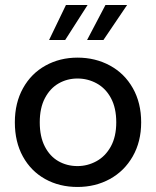

<svg xmlns="http://www.w3.org/2000/svg" viewBox="-20 -736 620 763"><path d="M39 -250Q39 -327 71.5 -385.5Q104 -444 161 -475.5Q218 -507 288 -507Q359 -507 417 -475.5Q475 -444 508 -385.5Q541 -327 541 -250Q541 -173 507.5 -114.5Q474 -56 416.5 -24.5Q359 7 288 7Q216 7 159.5 -24.5Q103 -56 71 -114Q39 -172 39 -250ZM442 -250Q442 -307 421 -346Q400 -385 364.5 -404.5Q329 -424 288 -424Q247 -424 213 -404.5Q179 -385 158.5 -346Q138 -307 138 -250Q138 -193 158 -154Q178 -115 212 -95.5Q246 -76 288 -76Q328 -76 363.5 -95.5Q399 -115 420.5 -154Q442 -193 442 -250ZM399 -716H485L391 -577H326ZM242 -716H328L239 -577H175Z"/></svg>

Font: AF Albert Sans Medium
Style: Regular
Weight: 500
Designer: Andreas Rasmussen
Foundry: a.Foundry
Version: Version 1.300;Glyphs 3.2 (3231)